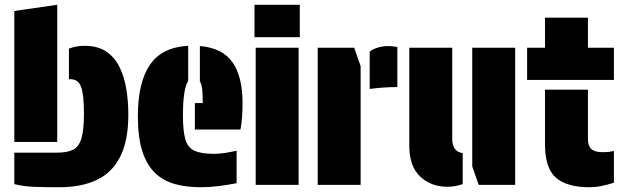

<svg xmlns="http://www.w3.org/2000/svg" viewBox="-20 -775 2614 805"><path d="M220 -180H40V-729L220 -755ZM40 -135H219Q260 -135 285 -146.5Q310 -158 321 -193.5Q332 -229 332 -299Q332 -378 320 -410.5Q308 -443 275 -443H269V-571Q299 -583 334 -583Q389 -583 424.5 -559.5Q460 -536 480.5 -495Q501 -454 509.5 -402.5Q518 -351 518 -294Q518 -184 483.5 -117Q449 -50 384.5 -20Q320 10 229 10Q167 10 124.5 8.5Q82 7 40 -3Z M822 10Q763 10 714.5 -3Q666 -16 631 -49Q596 -82 577 -140Q558 -198 558 -288Q558 -428 608 -502.5Q658 -577 769 -583V-436Q747 -402 747 -291Q747 -226 757 -191Q767 -156 795.5 -143Q824 -130 877 -130Q900 -130 924.5 -134Q949 -138 972 -143V-7Q937 0 898.5 5Q860 10 822 10ZM797 -232V-343H830Q830 -366 828.5 -392Q827 -418 818 -435V-582Q913 -574 955 -513.5Q997 -453 997 -343Q997 -315 995 -285.5Q993 -256 988 -232Z M1052 -575H1232V0H1052ZM1047 -755H1237V-619H1047Z M1530 -402V-559Q1576 -591 1646 -578V-410Q1618 -410 1588.5 -408Q1559 -406 1530 -402ZM1492 0H1312V-575H1465L1492 -498Z M1920 -133V-3Q1887 8 1856 8Q1787 8 1741.5 -35Q1696 -78 1696 -164V-575H1876V-193Q1876 -139 1920 -133ZM1960 -77V-575H2140V0H1987Z M2190 -440V-575H2265V-701H2445V-575H2554V-440ZM2265 -399H2445V-191Q2445 -163 2459.5 -150Q2474 -137 2506 -137Q2522 -137 2534 -138.5Q2546 -140 2554 -142V-9Q2530 -1 2503.5 4.5Q2477 10 2450 10Q2358 10 2311.5 -29.5Q2265 -69 2265 -171Z"/></svg>

Font: Protest Guerrilla
Style: Regular
Weight: 400
Designer: Octavio Pardo
Foundry: Ashler Design
Version: Version 2.005; ttfautohint (v1.8.4.7-5d5b)